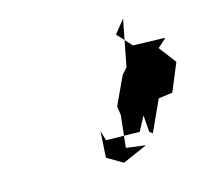

<svg xmlns="http://www.w3.org/2000/svg" viewBox="-71 -1160 624 581"><g transform="rotate(-15 241.0 -869.0)"><path d="M215 -738 320 -736 344 -781 348 -729 357 -721 402 -819 446 -825 482 -912 441 -966 468 -990 467 -991 368 -994 327 -1039 360 -1080 332 -935 315 -916 274 -828 278 -800 267 -700 328 -692 250 -658 201 -687 206 -769Z"/></g></svg>

Font: Hussar Lance
Style: Italic
Weight: 700
Foundry: Cannot Into Space Fonts, PlusOne Fonts
Version: Version 2.27